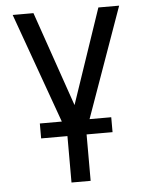

<svg xmlns="http://www.w3.org/2000/svg" viewBox="-53 -589 641 837"><g transform="rotate(-5 267.0 -170.0)"><path d="M34.1 -545.5H125L268.5 -130.7L409.1 -545.5H500L309.7 -11.4V204.5H225.9V-11.4ZM110.8 1.4V-63.9H423.3V1.4Z"/></g></svg>

Font: InterMG
Style: Regular
Weight: 400
Designer: Rasmus Andersson
Foundry: rsms
Version: Version 3.019;December 26, 2023;FontCreator 15.0.0.2955 64-b